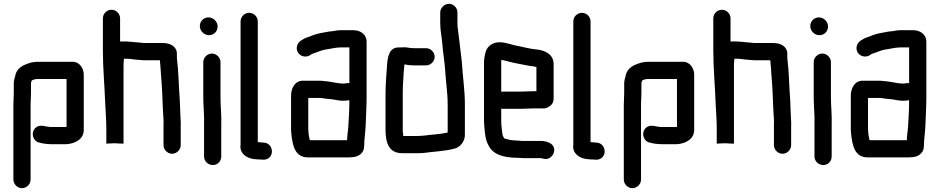

<svg xmlns="http://www.w3.org/2000/svg" viewBox="-20 -773 4913 1004"><path d="M140 166V-226C140 -239 142 -273 142 -286V-340L146 -352C155 -357 164 -360 177 -360H328V-110C327 -109 325 -109 324 -109H241C238 -110 233 -110 226 -111C206 -115 187 -120 170 -108C138 -86 150 -33 187 -27C204 -22 229 -19 250 -19H328C375 -22 418 -47 418 -93V-382C418 -416 396 -450 360 -450H174C162 -449 152 -448 143 -446C105 -435 68 -420 60 -378C57 -366 52 -352 52 -337V-285C52 -272 50 -238 50 -226V166C50 190 71 211 95 211C119 211 140 190 140 166Z M563 -722C539 -722 518 -702 518 -677V-506C518 -418 527 -324 530 -236C532 -188 536 -147 536 -100V-22L580 -24C592 -23 609 -22 620 -22H626V-438C626 -445 628 -458 628 -466H643C655 -466 669 -464 681 -462L705 -460C714 -459 723 -459 730 -458H816C819 -434 820 -406 822 -380C827 -322 830 -257 832 -196C833 -168 837 -142 835 -115V-14C835 10 856 31 880 31C904 31 925 10 925 -14V-113C926 -126 925 -139 924 -154C923 -185 921 -219 920 -252C914 -326 914 -401 905 -470V-492C905 -530 870 -548 833 -548H732C727 -549 721 -549 714 -550L690 -552C674 -553 657 -556 643 -556H608V-677C608 -702 587 -722 563 -722Z M1043 -448V-265C1043 -217 1049 -170 1047 -123V45C1047 70 1068 90 1093 90C1118 90 1137 70 1137 45V-121C1139 -168 1133 -217 1133 -265V-448C1133 -472 1112 -493 1088 -493C1064 -493 1043 -472 1043 -448ZM1025 -637C1025 -611 1047 -589 1073 -589C1098 -589 1118 -609 1118 -634C1118 -660 1096 -682 1070 -682C1045 -682 1025 -662 1025 -637Z M1238 -661V-16C1230 30 1275 60 1322 60C1329 61 1335 61 1342 61L1354 62C1366 63 1377 60 1387 52C1416 27 1400 -25 1361 -27L1328 -30V-661C1328 -686 1307 -706 1283 -706C1259 -706 1238 -686 1238 -661Z M1775 -336C1749 -336 1720 -344 1695 -347L1675 -349C1667 -350 1659 -351 1650 -351H1564C1523 -351 1502 -313 1502 -273V-101C1502 -94 1502 -86 1503 -79C1509 -15 1521 50 1590 50H1800C1807 50 1814 50 1819 49C1854 49 1884 27 1884 -7C1885 -14 1885 -21 1885 -27C1885 -32 1885 -37 1886 -44C1889 -78 1892 -102 1893 -139C1894 -175 1897 -216 1897 -252V-556C1897 -592 1865 -615 1830 -615H1760C1746 -615 1732 -612 1720 -610L1700 -608C1670 -602 1642 -599 1617 -589C1598 -580 1577 -577 1561 -565C1547 -558 1537 -548 1533 -532C1524 -492 1566 -464 1601 -484C1605 -487 1609 -490 1614 -492C1636 -498 1657 -510 1682 -514C1707 -517 1734 -525 1760 -525H1807V-338C1795 -340 1787 -336 1775 -336ZM1593 -86C1592 -91 1592 -96 1592 -101V-261H1651C1655 -261 1659 -261 1664 -260L1683 -257C1690 -256 1698 -256 1706 -255C1730 -253 1750 -246 1775 -246C1788 -246 1796 -248 1807 -249C1807 -202 1804 -148 1801 -105C1799 -88 1795 -55 1795 -40H1600C1597 -55 1593 -68 1593 -86Z M2208 -521H2144C2124 -521 2110 -526 2091 -526C2088 -525 2084 -525 2079 -525H2064C2016 -525 2007 -477 2004 -433C2001 -382 1996 -338 1996 -282V-93C1996 -24 2015 28 2083 28H2163C2173 28 2183 28 2194 27C2249 19 2307 18 2357 4C2386 -3 2411 -33 2411 -67V-226C2411 -305 2399 -375 2395 -450C2390 -498 2383 -546 2378 -592C2376 -613 2372 -629 2372 -651V-708C2372 -732 2352 -753 2328 -753C2304 -753 2282 -732 2282 -708V-652C2282 -614 2290 -581 2293 -544C2296 -498 2305 -453 2308 -404C2311 -347 2321 -288 2321 -226V-80C2298 -75 2278 -72 2253 -70C2222 -68 2196 -62 2163 -62H2089C2089 -68 2087 -73 2087 -80C2086 -84 2086 -88 2086 -93V-282C2086 -313 2087 -335 2089 -361L2091 -395C2092 -406 2093 -416 2094 -425C2094 -428 2094 -432 2095 -436H2096C2109 -433 2128 -431 2144 -431H2208C2232 -431 2253 -452 2253 -476C2253 -500 2232 -521 2208 -521Z M2704 -294H2610C2607 -294 2604 -294 2601 -293V-449C2601 -451 2601 -455 2602 -460C2616 -456 2626 -456 2640 -451C2676 -441 2715 -436 2752 -428L2769 -426C2773 -425 2778 -424 2783 -423H2785V-296H2766C2753 -296 2719 -294 2704 -294ZM2766 -206H2820C2831 -205 2842 -209 2855 -218C2868 -227 2875 -240 2875 -257V-441C2873 -490 2829 -511 2781 -515L2764 -517C2759 -518 2753 -519 2748 -520C2728 -523 2706 -530 2685 -533C2654 -539 2626 -552 2591 -552C2556 -552 2528 -531 2520 -503C2516 -491 2511 -465 2511 -449V-142C2511 -129 2512 -118 2513 -108C2516 -70 2519 -40 2534 -14C2556 35 2614 52 2685 52C2696 52 2705 54 2716 54H2808C2813 54 2817 56 2821 57C2847 65 2871 45 2876 25C2888 -18 2846 -36 2808 -36H2707C2700 -37 2693 -38 2685 -38C2681 -38 2676 -38 2670 -39C2650 -39 2633 -45 2617 -49C2614 -54 2607 -65 2607 -74C2604 -96 2601 -118 2601 -143V-205C2604 -204 2607 -204 2610 -204H2704C2719 -204 2752 -206 2766 -206Z M2978 -661V-16C2970 30 3015 60 3062 60C3069 61 3075 61 3082 61L3094 62C3106 63 3117 60 3127 52C3156 27 3140 -25 3101 -27L3068 -30V-661C3068 -686 3047 -706 3023 -706C2999 -706 2978 -686 2978 -661Z M3332 166V-226C3332 -239 3334 -273 3334 -286V-340L3338 -352C3347 -357 3356 -360 3369 -360H3520V-110C3519 -109 3517 -109 3516 -109H3433C3430 -110 3425 -110 3418 -111C3398 -115 3379 -120 3362 -108C3330 -86 3342 -33 3379 -27C3396 -22 3421 -19 3442 -19H3520C3567 -22 3610 -47 3610 -93V-382C3610 -416 3588 -450 3552 -450H3366C3354 -449 3344 -448 3335 -446C3297 -435 3260 -420 3252 -378C3249 -366 3244 -352 3244 -337V-285C3244 -272 3242 -238 3242 -226V166C3242 190 3263 211 3287 211C3311 211 3332 190 3332 166Z M3755 -722C3731 -722 3710 -702 3710 -677V-506C3710 -418 3719 -324 3722 -236C3724 -188 3728 -147 3728 -100V-22L3772 -24C3784 -23 3801 -22 3812 -22H3818V-438C3818 -445 3820 -458 3820 -466H3835C3847 -466 3861 -464 3873 -462L3897 -460C3906 -459 3915 -459 3922 -458H4008C4011 -434 4012 -406 4014 -380C4019 -322 4022 -257 4024 -196C4025 -168 4029 -142 4027 -115V-14C4027 10 4048 31 4072 31C4096 31 4117 10 4117 -14V-113C4118 -126 4117 -139 4116 -154C4115 -185 4113 -219 4112 -252C4106 -326 4106 -401 4097 -470V-492C4097 -530 4062 -548 4025 -548H3924C3919 -549 3913 -549 3906 -550L3882 -552C3866 -553 3849 -556 3835 -556H3800V-677C3800 -702 3779 -722 3755 -722Z M4235 -448V-265C4235 -217 4241 -170 4239 -123V45C4239 70 4260 90 4285 90C4310 90 4329 70 4329 45V-121C4331 -168 4325 -217 4325 -265V-448C4325 -472 4304 -493 4280 -493C4256 -493 4235 -472 4235 -448ZM4217 -637C4217 -611 4239 -589 4265 -589C4290 -589 4310 -609 4310 -634C4310 -660 4288 -682 4262 -682C4237 -682 4217 -662 4217 -637Z M4702 -336C4676 -336 4647 -344 4622 -347L4602 -349C4594 -350 4586 -351 4577 -351H4491C4450 -351 4429 -313 4429 -273V-101C4429 -94 4429 -86 4430 -79C4436 -15 4448 50 4517 50H4727C4734 50 4741 50 4746 49C4781 49 4811 27 4811 -7C4812 -14 4812 -21 4812 -27C4812 -32 4812 -37 4813 -44C4816 -78 4819 -102 4820 -139C4821 -175 4824 -216 4824 -252V-556C4824 -592 4792 -615 4757 -615H4687C4673 -615 4659 -612 4647 -610L4627 -608C4597 -602 4569 -599 4544 -589C4525 -580 4504 -577 4488 -565C4474 -558 4464 -548 4460 -532C4451 -492 4493 -464 4528 -484C4532 -487 4536 -490 4541 -492C4563 -498 4584 -510 4609 -514C4634 -517 4661 -525 4687 -525H4734V-338C4722 -340 4714 -336 4702 -336ZM4520 -86C4519 -91 4519 -96 4519 -101V-261H4578C4582 -261 4586 -261 4591 -260L4610 -257C4617 -256 4625 -256 4633 -255C4657 -253 4677 -246 4702 -246C4715 -246 4723 -248 4734 -249C4734 -202 4731 -148 4728 -105C4726 -88 4722 -55 4722 -40H4527C4524 -55 4520 -68 4520 -86Z"/></svg>

Font: Electronic
Style: Blk
Weight: 900
Version: Version 1.011